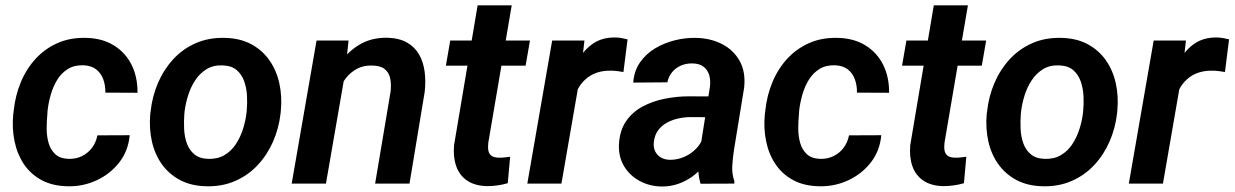

<svg xmlns="http://www.w3.org/2000/svg" viewBox="-20 -678 4559 709"><path d="M233.9 -91.3Q261.2 -90.8 283.2 -101.8Q305.2 -112.8 319.8 -132.3Q334.5 -151.9 339.8 -178.2L459 -178.7Q453.6 -120.6 420.2 -77.9Q386.7 -35.2 336.4 -12Q286.1 11.2 230 9.8Q173.3 8.8 133.1 -13.2Q92.8 -35.2 68.1 -72Q43.5 -108.9 33.7 -156.2Q23.9 -203.6 28.8 -254.9L30.8 -271Q36.6 -325.7 56.9 -374.5Q77.1 -423.3 111.3 -460.7Q145.5 -498 192.1 -518.8Q238.8 -539.6 297.4 -538.1Q356.9 -537.1 399.9 -510.7Q442.9 -484.4 465.6 -439.2Q488.3 -394 487.8 -335.4L369.1 -335.9Q369.6 -361.8 361.6 -384.5Q353.5 -407.2 335.7 -421.4Q317.9 -435.5 288.6 -437Q254.4 -438 230.5 -423.1Q206.5 -408.2 191.2 -383.1Q175.8 -357.9 167.5 -328.6Q159.2 -299.3 155.8 -271L154.8 -255.4Q152.3 -231 152.3 -203.1Q152.3 -175.3 159.4 -150.1Q166.5 -125 184.1 -108.6Q201.7 -92.3 233.9 -91.3Z M534.7 -255.9 536.1 -266.1Q542 -321.8 563.2 -371.3Q584.5 -420.9 619.4 -459Q654.3 -497.1 702.4 -518.3Q750.5 -539.6 809.6 -538.1Q866.2 -537.1 907.5 -514.9Q948.7 -492.7 974.9 -455.3Q1001 -418 1011.5 -370.4Q1022 -322.8 1017.1 -270L1016.1 -259.3Q1009.8 -204.1 988.3 -155Q966.8 -106 931.6 -68.4Q896.5 -30.8 848.6 -9.8Q800.8 11.2 742.2 9.8Q686 8.8 644.8 -13.2Q603.5 -35.2 577.4 -72Q551.3 -108.9 540.8 -156.2Q530.3 -203.6 534.7 -255.9ZM661.6 -266.1 660.6 -255.4Q658.7 -230.5 659.9 -202.1Q661.1 -173.8 669.9 -148.9Q678.7 -124 697.8 -108.2Q716.8 -92.3 749 -91.3Q783.7 -90.3 808.8 -105.2Q834 -120.1 850.6 -145.3Q867.2 -170.4 877 -200.7Q886.7 -231 890.1 -259.8L891.1 -270Q893.6 -294.9 892.1 -323.7Q890.6 -352.5 881.8 -377.7Q873 -402.8 854 -419.2Q835 -435.5 802.2 -436.5Q767.6 -438 742.4 -422.4Q717.3 -406.7 700.7 -381.3Q684.1 -356 674.6 -325.4Q665 -294.9 661.6 -266.1Z M1254.4 -408.2 1183.6 0H1057.1L1148.9 -528.3H1267.1ZM1213.9 -283.2 1179.2 -282.7Q1185.1 -330.1 1201.7 -376.2Q1218.3 -422.4 1246.8 -459.5Q1275.4 -496.6 1316.4 -518.1Q1357.4 -539.6 1411.6 -538.6Q1455.1 -537.1 1483.6 -520.5Q1512.2 -503.9 1527.8 -476.3Q1543.5 -448.7 1548.1 -413.1Q1552.7 -377.4 1548.3 -338.9L1492.2 0H1365.2L1422.4 -340.3Q1425.3 -367.7 1420.7 -389.2Q1416 -410.6 1400.4 -423.1Q1384.8 -435.5 1354.5 -436Q1322.3 -437 1297.9 -423.8Q1273.4 -410.6 1256.3 -388.2Q1239.3 -365.7 1229 -338.1Q1218.8 -310.5 1213.9 -283.2Z M1937 -528.3 1920.9 -435.5H1626.5L1642.6 -528.3ZM1743.7 -658.2H1869.6L1783.2 -151.4Q1781.2 -134.3 1783.4 -122.1Q1785.6 -109.9 1794.7 -103Q1803.7 -96.2 1822.3 -95.7Q1832.5 -95.2 1843 -96.7Q1853.5 -98.1 1863.8 -99.1L1855 -1.5Q1836.4 3.9 1817.4 6.6Q1798.3 9.3 1778.8 9.3Q1733.4 8.3 1704.8 -11.2Q1676.3 -30.8 1664.6 -64.7Q1652.8 -98.6 1656.7 -142.1Z M2125 -414.1 2053.2 0H1927.2L2019 -528.3H2138.2ZM2297.4 -532.7 2282.2 -412.1Q2271 -414.1 2259.3 -415.5Q2247.6 -417 2235.8 -417Q2206.5 -417.5 2183.3 -409.4Q2160.2 -401.4 2142.6 -385.7Q2125 -370.1 2113.3 -347.9Q2101.6 -325.7 2095.2 -298.3L2067.9 -301.8Q2072.8 -339.8 2084.5 -381.6Q2096.2 -423.3 2117.2 -459.5Q2138.2 -495.6 2171.1 -517.8Q2204.1 -540 2251 -539.6Q2262.7 -539.6 2274.2 -537.6Q2285.6 -535.6 2297.4 -532.7Z M2563 -112.3 2601.6 -357.9Q2604.5 -381.3 2598.9 -400.6Q2593.3 -419.9 2578.1 -431.6Q2563 -443.4 2537.1 -443.8Q2514.2 -444.3 2494.9 -436Q2475.6 -427.7 2462.4 -412.1Q2449.2 -396.5 2444.3 -374L2318.4 -373Q2321.3 -416 2343.3 -447.5Q2365.2 -479 2398.9 -499.3Q2432.6 -519.5 2472.2 -529.3Q2511.7 -539.1 2549.8 -538.1Q2604 -537.1 2646.5 -515.1Q2689 -493.2 2711.4 -452.9Q2733.9 -412.6 2728 -355L2690.4 -124.5Q2686 -96.2 2684.1 -66.2Q2682.1 -36.1 2691.9 -8.8L2691.4 0L2566.9 0.5Q2558.6 -26.9 2558.8 -55.7Q2559.1 -84.5 2563 -112.3ZM2616.2 -321.8 2603.5 -245.1 2530.8 -245.6Q2508.3 -245.6 2485.6 -240.7Q2462.9 -235.8 2443.4 -225.3Q2423.8 -214.8 2410.6 -197.3Q2397.5 -179.7 2394.5 -154.3Q2392.1 -134.8 2398.9 -120.1Q2405.8 -105.5 2419.7 -96.9Q2433.6 -88.4 2453.1 -87.9Q2480 -87.4 2505.9 -98.4Q2531.7 -109.4 2551 -129.4Q2570.3 -149.4 2577.6 -175.8L2607.4 -119.1Q2596.7 -90.3 2578.1 -66.4Q2559.6 -42.5 2535.2 -25.1Q2510.7 -7.8 2482.2 1.7Q2453.6 11.2 2422.4 10.7Q2378.4 9.8 2342 -9.8Q2305.7 -29.3 2284.7 -64Q2263.7 -98.6 2265.6 -144Q2268.1 -195.8 2291.7 -230.2Q2315.4 -264.6 2353 -284.7Q2390.6 -304.7 2435.3 -313.5Q2480 -322.3 2523.4 -322.3Z M3009.3 -91.3Q3036.6 -90.8 3058.6 -101.8Q3080.6 -112.8 3095.2 -132.3Q3109.9 -151.9 3115.2 -178.2L3234.4 -178.7Q3229 -120.6 3195.6 -77.9Q3162.1 -35.2 3111.8 -12Q3061.5 11.2 3005.4 9.8Q2948.7 8.8 2908.4 -13.2Q2868.2 -35.2 2843.5 -72Q2818.8 -108.9 2809.1 -156.2Q2799.3 -203.6 2804.2 -254.9L2806.2 -271Q2812 -325.7 2832.3 -374.5Q2852.5 -423.3 2886.7 -460.7Q2920.9 -498 2967.5 -518.8Q3014.2 -539.6 3072.8 -538.1Q3132.3 -537.1 3175.3 -510.7Q3218.3 -484.4 3241 -439.2Q3263.7 -394 3263.2 -335.4L3144.5 -335.9Q3145 -361.8 3137 -384.5Q3128.9 -407.2 3111.1 -421.4Q3093.3 -435.5 3064 -437Q3029.8 -438 3005.9 -423.1Q2981.9 -408.2 2966.6 -383.1Q2951.2 -357.9 2942.9 -328.6Q2934.6 -299.3 2931.2 -271L2930.2 -255.4Q2927.7 -231 2927.7 -203.1Q2927.7 -175.3 2934.8 -150.1Q2941.9 -125 2959.5 -108.6Q2977.1 -92.3 3009.3 -91.3Z M3621.6 -528.3 3605.5 -435.5H3311L3327.1 -528.3ZM3428.2 -658.2H3554.2L3467.8 -151.4Q3465.8 -134.3 3468 -122.1Q3470.2 -109.9 3479.2 -103Q3488.3 -96.2 3506.8 -95.7Q3517.1 -95.2 3527.6 -96.7Q3538.1 -98.1 3548.3 -99.1L3539.6 -1.5Q3521 3.9 3502 6.6Q3482.9 9.3 3463.4 9.3Q3418 8.3 3389.4 -11.2Q3360.8 -30.8 3349.1 -64.7Q3337.4 -98.6 3341.3 -142.1Z M3623.5 -255.9 3625 -266.1Q3630.9 -321.8 3652.1 -371.3Q3673.3 -420.9 3708.3 -459Q3743.2 -497.1 3791.3 -518.3Q3839.4 -539.6 3898.4 -538.1Q3955.1 -537.1 3996.3 -514.9Q4037.6 -492.7 4063.7 -455.3Q4089.8 -418 4100.3 -370.4Q4110.8 -322.8 4106 -270L4105 -259.3Q4098.6 -204.1 4077.1 -155Q4055.7 -106 4020.5 -68.4Q3985.4 -30.8 3937.5 -9.8Q3889.6 11.2 3831.1 9.8Q3774.9 8.8 3733.6 -13.2Q3692.4 -35.2 3666.3 -72Q3640.1 -108.9 3629.6 -156.2Q3619.1 -203.6 3623.5 -255.9ZM3750.5 -266.1 3749.5 -255.4Q3747.6 -230.5 3748.8 -202.1Q3750 -173.8 3758.8 -148.9Q3767.6 -124 3786.6 -108.2Q3805.7 -92.3 3837.9 -91.3Q3872.6 -90.3 3897.7 -105.2Q3922.9 -120.1 3939.5 -145.3Q3956.1 -170.4 3965.8 -200.7Q3975.6 -231 3979 -259.8L3980 -270Q3982.4 -294.9 3981 -323.7Q3979.5 -352.5 3970.7 -377.7Q3961.9 -402.8 3942.9 -419.2Q3923.8 -435.5 3891.1 -436.5Q3856.4 -438 3831.3 -422.4Q3806.2 -406.7 3789.6 -381.3Q3772.9 -356 3763.4 -325.4Q3753.9 -294.9 3750.5 -266.1Z M4346.2 -414.1 4274.4 0H4148.4L4240.2 -528.3H4359.4ZM4518.6 -532.7 4503.4 -412.1Q4492.2 -414.1 4480.5 -415.5Q4468.8 -417 4457 -417Q4427.7 -417.5 4404.5 -409.4Q4381.3 -401.4 4363.8 -385.7Q4346.2 -370.1 4334.5 -347.9Q4322.8 -325.7 4316.4 -298.3L4289.1 -301.8Q4293.9 -339.8 4305.7 -381.6Q4317.4 -423.3 4338.4 -459.5Q4359.4 -495.6 4392.3 -517.8Q4425.3 -540 4472.2 -539.6Q4483.9 -539.6 4495.4 -537.6Q4506.8 -535.6 4518.6 -532.7Z"/></svg>

Font: Roboto SemiBold
Style: Italic
Weight: 600
Designer: Christian Robertson
Foundry: Google
Version: Version 3.009; 2024